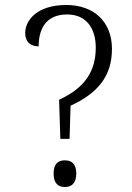

<svg xmlns="http://www.w3.org/2000/svg" viewBox="-20 -744 529 770"><path d="M222 -187H259L263 -320C371 -370 429 -437 429 -548C429 -657 356 -724 246 -724C130 -724 81 -664 81 -611C81 -575 104 -558 135 -558C135 -626 163 -686 249 -686C325 -686 364 -632 364 -553C364 -462 324 -393 217 -344ZM240 6C265 6 286 -7 286 -48C286 -89 265 -101 240 -101C215 -101 195 -89 195 -48C195 -7 215 6 240 6Z"/></svg>

Font: Noto Serif Devanagari SemiCondensed Light
Style: Regular
Weight: 300
Width: 4
Designer: Universal Thirst, Indian Type Foundry and the Monotype Design Team
Foundry: Monotype Imaging Inc.
Version: Version 2.004